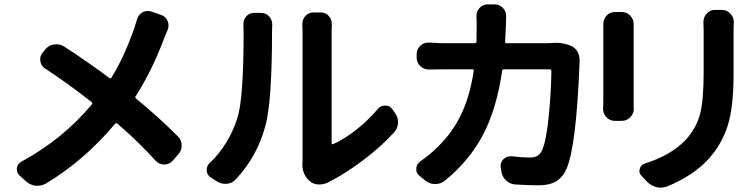

<svg xmlns="http://www.w3.org/2000/svg" viewBox="-20 -822 3452 884"><path d="M610.4 -731.4Q616.2 -753.9 636.7 -765.6Q648.4 -771.5 661.1 -771.5Q668.9 -771.5 677.7 -768.6L722.7 -752.9Q743.2 -746.1 752 -724.6Q755.9 -713.9 755.9 -704.1Q755.9 -693.4 751 -682.6Q742.2 -662.1 735.4 -644.5Q679.7 -496.1 604.5 -378.9Q600.6 -373 606.4 -368.2Q710 -283.2 798.8 -194.3Q816.4 -176.8 816.4 -151.4Q816.4 -127.9 799.8 -110.4L774.4 -81.1Q758.8 -64.5 736.3 -64.5Q712.9 -64.5 697.3 -81.1Q620.1 -167 520.5 -252.9Q514.6 -257.8 509.8 -252Q369.1 -84 192.4 22.5Q173.8 33.2 153.3 33.2Q149.4 33.2 144.5 33.2Q119.1 30.3 99.6 12.7L70.3 -13.7Q57.6 -25.4 57.6 -42Q57.6 -44.9 57.6 -47.9Q60.5 -68.4 79.1 -78.1Q268.6 -180.7 403.3 -341.8Q407.2 -346.7 402.3 -351.6Q284.2 -444.3 188.5 -505.9Q168.9 -517.6 166 -540Q165 -544.9 165 -548.8Q165 -566.4 176.8 -580.1L188.5 -594.7Q205.1 -614.3 229.5 -617.2Q234.4 -618.2 239.3 -618.2Q257.8 -618.2 274.4 -608.4Q385.7 -536.1 483.4 -462.9Q489.3 -459 493.2 -464.8Q551.8 -558.6 599.6 -696.3Q604.5 -710 610.4 -731.4Z M1065.4 3.9Q1048.8 22.5 1022.5 24.4Q1019.5 24.4 1016.6 24.4Q994.1 24.4 976.6 11.7L950.2 -4.9Q931.6 -17.6 931.6 -40Q931.6 -59.6 947.3 -73.2Q1032.2 -154.3 1072.3 -276.4Q1101.6 -365.2 1101.6 -671.9L1100.6 -710Q1100.6 -730.5 1113.3 -746.1Q1127.9 -762.7 1150.4 -762.7H1181.6Q1204.1 -762.7 1219.7 -746.1Q1233.4 -730.5 1233.4 -710L1232.4 -672.9Q1232.4 -355.5 1202.1 -243.2Q1165 -102.5 1065.4 3.9ZM1493.2 16.6Q1473.6 27.3 1450.2 27.3Q1449.2 27.3 1448.2 27.3Q1423.8 27.3 1407.2 12.7Q1372.1 -16.6 1372.1 -65.4Q1372.1 -70.3 1373 -75.2Q1373 -85.9 1373 -95.7V-678.7L1372.1 -711.9Q1372.1 -732.4 1385.7 -748Q1400.4 -764.6 1422.9 -764.6H1457Q1479.5 -764.6 1494.1 -748Q1507.8 -732.4 1507.8 -710.9L1506.8 -677.7V-162.1Q1506.8 -160.2 1509.3 -158.7Q1511.7 -157.2 1513.7 -158.2Q1565.4 -181.6 1619.6 -224.1Q1673.8 -266.6 1719.7 -320.3Q1732.4 -335.9 1752.9 -335.9Q1753.9 -335.9 1753.9 -335.9Q1775.4 -335.9 1787.1 -318.4L1797.9 -302.7Q1812.5 -283.2 1812.5 -259.8Q1812.5 -231.4 1793.9 -211.9Q1733.4 -145.5 1650.9 -83.5Q1568.4 -21.5 1493.2 16.6Z M2521.5 -624Q2530.3 -625 2539.1 -625Q2580.1 -625 2612.3 -609.4Q2630.9 -599.6 2640.6 -581.1Q2648.4 -564.5 2648.4 -546.9Q2648.4 -543.9 2648.4 -541Q2648.4 -537.1 2648.4 -535.2Q2633.8 -152.3 2588.9 -45.9Q2572.3 -6.8 2541.5 12.2Q2510.7 31.2 2460 31.2Q2412.1 31.2 2351.6 27.3Q2327.1 25.4 2309.1 7.8Q2291 -9.8 2288.1 -34.2L2285.2 -53.7Q2285.2 -56.6 2285.2 -59.6Q2285.2 -77.1 2298.8 -89.8Q2312.5 -102.5 2330.1 -102.5Q2333 -102.5 2335.9 -102.5Q2382.8 -96.7 2418.9 -96.7Q2442.4 -96.7 2455.1 -105Q2467.8 -113.3 2476.6 -131.8Q2495.1 -173.8 2506.3 -285.6Q2517.6 -397.5 2518.6 -495.1Q2518.6 -502.9 2510.7 -502.9H2300.8Q2293 -502.9 2292 -496.1Q2266.6 -320.3 2203.6 -200.7Q2140.6 -81.1 2028.3 9.8Q2008.8 25.4 1984.4 25.4Q1983.4 25.4 1982.4 25.4Q1957 25.4 1937.5 8.8L1911.1 -12.7Q1896.5 -24.4 1896.5 -43Q1896.5 -66.4 1915 -79.1Q1961.9 -111.3 1997.1 -147.5Q2065.4 -213.9 2105 -298.8Q2144.5 -383.8 2161.1 -496.1Q2162.1 -502.9 2155.3 -502.9H2030.3Q1983.4 -502.9 1956.1 -502Q1955.1 -502 1954.1 -502Q1931.6 -502 1915 -517.6Q1898.4 -533.2 1898.4 -556.6V-572.3Q1898.4 -595.7 1915 -611.3Q1930.7 -626 1952.1 -626Q1954.1 -626 1956.1 -626Q1998 -623 2030.3 -623H2166Q2172.9 -623 2173.8 -629.9Q2174.8 -679.7 2174.8 -710L2173.8 -748Q2173.8 -769.5 2187.5 -785.2Q2203.1 -801.8 2225.6 -801.8H2257.8Q2280.3 -801.8 2295.9 -785.2Q2310.5 -769.5 2310.5 -748L2309.6 -712.9Q2307.6 -658.2 2305.7 -629.9Q2305.7 -623 2312.5 -623H2493.2Q2506.8 -623 2521.5 -624Z M2757.8 -710.9Q2757.8 -733.4 2772.5 -750Q2788.1 -766.6 2811.5 -766.6H2842.8Q2866.2 -766.6 2881.8 -750Q2897.5 -733.4 2897.5 -710.9Q2897.5 -710 2897.5 -710Q2897.5 -701.2 2897.5 -691.4V-352.5Q2897.5 -339.8 2897.5 -323.2Q2898.4 -322.3 2898.4 -322.3Q2898.4 -299.8 2882.8 -283.2Q2866.2 -265.6 2842.8 -265.6H2810.5Q2787.1 -265.6 2771.5 -283.2Q2756.8 -298.8 2756.8 -320.3Q2756.8 -321.3 2756.8 -323.2Q2757.8 -340.8 2757.8 -353.5V-691.4ZM3218.8 -721.7Q3218.8 -743.2 3233.4 -758.8Q3248 -776.4 3271.5 -776.4H3303.7Q3327.1 -776.4 3342.8 -758.8Q3358.4 -743.2 3358.4 -720.7Q3358.4 -719.7 3358.4 -718.8Q3357.4 -697.3 3357.4 -675.8V-477.5Q3357.4 -326.2 3329.6 -240.7Q3301.8 -155.3 3241.2 -88.9Q3173.8 -14.6 3052.7 36.1Q3037.1 42 3022.5 42Q3012.7 42 3002.9 40Q2977.5 33.2 2959 14.6L2933.6 -12.7Q2923.8 -22.5 2923.8 -34.2Q2923.8 -39.1 2925.8 -44.9Q2930.7 -63.5 2949.2 -69.3Q3069.3 -106.4 3138.7 -179.7Q3187.5 -234.4 3203.6 -298.8Q3219.7 -363.3 3219.7 -486.3V-675.8Z"/></svg>

Font: Gen Jyuu Gothic P Bold
Style: Bold
Weight: 700
Designer: [Source Han Sans]
Ryoko NISHIZUKA  (kana & ideographs); Paul D. Hunt (Latin, Greek & Cyrillic); Wenlong ZHANG  (bopomofo
Version: Version 1.002.20150607